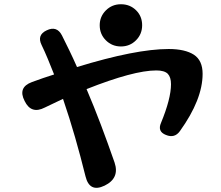

<svg xmlns="http://www.w3.org/2000/svg" viewBox="-20 -832 1040 905"><path d="M383 -1Q360 -94 334 -184.5Q308 -275 277 -366Q256 -356 235 -346Q214 -336 191 -325Q127 -292 96 -356Q63 -420 130 -445Q184 -465 235 -481Q220 -519 205.5 -554Q191 -589 176 -620Q153 -667 200 -689Q248 -712 272 -665Q289 -631 307 -594Q325 -557 343 -516Q620 -601 775 -601Q852 -601 894 -574Q935 -547 935 -484Q935 -363 828 -214Q803 -179 762 -196Q721 -212 739 -253Q786 -367 786 -435Q786 -468 771 -484Q755 -500 717 -500Q610 -500 388 -412Q423 -330 455.5 -244Q488 -158 520 -66Q545 8 473 43Q402 77 383 -1ZM550 -613Q508 -613 479 -642Q450 -671 450 -713Q450 -754 479 -783Q508 -812 550 -812Q593 -812 622 -783Q650 -755 650 -713Q650 -671 621 -642Q592 -613 550 -613Z"/></svg>

Font: MaokenZhuyuanTi
Style: Regular
Weight: 400
Designer: Fontworks Inc & LongZhuTi team: ZERO子、时光羊、荆南、频凡、刘鹏、Little White Dog、帆影Magmeta、奈白不弍、白日月球、ChaoTawei、雨三（排名不分先后）
Version: Version 1.000; 20230222